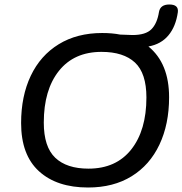

<svg xmlns="http://www.w3.org/2000/svg" viewBox="-20 -826 812 855"><path d="M74 -278Q74 -398 117 -488.5Q160 -579 241.5 -629Q323 -679 435 -679Q480 -679 515 -672Q555 -670 570 -670Q629 -670 654.5 -696Q680 -722 688 -773Q694 -806 734 -806Q776 -806 772 -772Q763 -708 730 -668.5Q697 -629 641 -619Q733 -544 733 -393Q733 -273 690 -182Q647 -91 566 -41Q485 9 372 9Q233 9 153.5 -63.5Q74 -136 74 -278ZM632 -392Q632 -500 581 -547.5Q530 -595 432 -595Q310 -595 242.5 -510.5Q175 -426 175 -280Q175 -172 226 -123.5Q277 -75 374 -75Q497 -75 564.5 -160.5Q632 -246 632 -392Z"/></svg>

Font: SN Pro
Style: Italic
Weight: 400
Italic angle: -9°
Designer: Tobias Whetton
Foundry: Supernotes
Version: Version 1.003